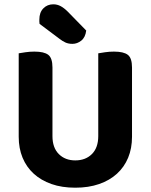

<svg xmlns="http://www.w3.org/2000/svg" viewBox="-20 -856 701 893"><path d="M330 17Q268 17 219.5 0Q171 -17 137 -48Q103 -79 85 -122.5Q67 -166 67 -220V-608Q78 -610 98.5 -613Q119 -616 140 -616Q185 -616 204.5 -601Q224 -586 224 -542V-223Q224 -169 253.5 -139.5Q283 -110 330 -110Q378 -110 407.5 -139.5Q437 -169 437 -223V-608Q448 -610 468.5 -613Q489 -616 510 -616Q555 -616 574.5 -601Q594 -586 594 -542V-220Q594 -166 576 -122.5Q558 -79 524 -48Q490 -17 441 0Q392 17 330 17ZM164 -745Q163 -749 163 -755.5Q163 -762 163 -765Q163 -798 181.5 -817Q200 -836 228 -836Q246 -836 262 -827.5Q278 -819 295 -802L381 -714Q377 -682 358 -667Q339 -652 317 -652Q298 -652 284 -658.5Q270 -665 256 -676Z"/></svg>

Font: Baloo Paaji 2
Style: Bold
Weight: 700
Designer: Shuchita Grover, Noopur Datye and Ek Type
Foundry: Ek Type
Version: Version 1.640;hotconv 1.0.111;makeotfexe 2.5.65597; ttfautoh